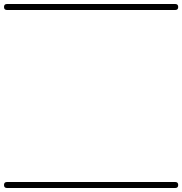

<svg xmlns="http://www.w3.org/2000/svg" viewBox="-35 -575 911 960"><path d="M0 -555Q210 -555 420.5 -555Q631 -555 841 -555Q856 -555 856 -540Q856 -525 841 -525Q631 -525 420.5 -525Q210 -525 0 -525Q-15 -525 -15 -540Q-15 -555 0 -555ZM0 335Q210 335 420.5 335Q631 335 841 335Q856 335 856 350Q856 365 841 365Q631 365 420.5 365Q210 365 0 365Q-15 365 -15 350Q-15 335 0 335Z"/></svg>

Font: FRB American Cursive Just Guidelines
Style: Italic
Weight: 400
Italic angle: -25°
Version: Version 2.0;Modular Font Editor K font №1